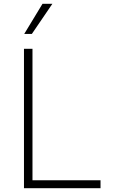

<svg xmlns="http://www.w3.org/2000/svg" viewBox="-20 -982 602 1002"><path d="M105.1 0H504.6V-41.2H149.5V-727.3H105.1ZM106.5 -805H146.3L253.2 -962H201.7Z"/></svg>

Font: Karasuma Gothic
Style: Thin
Weight: 200
Designer: Rasmus Andersson / Ryoko Ishizuka
Foundry: rsms
Version: Version 1.00